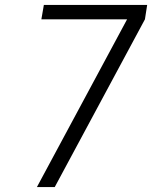

<svg xmlns="http://www.w3.org/2000/svg" viewBox="-20 -755 640 775"><path d="M129 0 493 -677H147L157 -735H574L565 -677L201 0Z"/></svg>

Font: Iosevka SS04 Light Extended
Style: Italic
Weight: 300
Width: 7
Italic angle: -9°
Monospace: yes
Designer: Belleve Invis
Foundry: Belleve Invis
Version: Version 19.0.0; ttfautohint (v1.8.4)